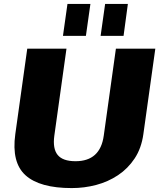

<svg xmlns="http://www.w3.org/2000/svg" viewBox="-20 -948 812 979"><path d="M346 11Q183 11 110.5 -54Q38 -119 58 -264L119 -700H319L257 -256Q248 -190 274 -158Q300 -126 365 -126Q491 -126 509 -256L571 -700H772L711 -264Q701 -192 666.5 -140Q632 -88 581.5 -54.5Q531 -21 470.5 -5Q410 11 346 11ZM441 -928 418 -765H301L324 -928ZM632 -928 610 -765H493L516 -928Z"/></svg>

Font: Pathway Extreme 28pt ExtraBold
Style: Italic
Weight: 800
Italic angle: -8°
Designer: Eduardo Rodriguez Tunni
Foundry: Eduardo Rodriguez Tunni
Version: Version 1.001;gftools[0.9.26]